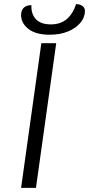

<svg xmlns="http://www.w3.org/2000/svg" viewBox="-20 -909 431 929"><path d="M180 -700H252L154 0H82ZM82 -836Q82 -859 95 -871.5Q108 -884 132 -884Q130 -842 153.5 -816.5Q177 -791 226 -791Q274 -791 304 -817.5Q334 -844 348 -889Q367 -889 379 -880Q391 -871 391 -856Q391 -826 369.5 -799.5Q348 -773 309.5 -757Q271 -741 221 -741Q153 -741 117.5 -769Q82 -797 82 -836Z"/></svg>

Font: Krub
Style: Italic
Weight: 400
Italic angle: -8°
Designer: Ekaluck Peanpanawate
Foundry: Cadson Demak Co.,Ltd.
Version: Version 1.000; ttfautohint (v1.6)